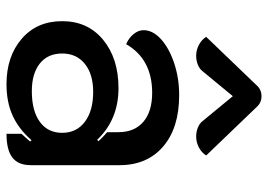

<svg xmlns="http://www.w3.org/2000/svg" viewBox="-134 -662 805 576"><g transform="rotate(90 268.0 -373.5)"><path d="M43 -158Q43 -235 99 -281Q155 -327 244 -327Q338 -327 399 -263L403 -267Q390 -281 376 -293V-327Q376 -375 345 -401.5Q314 -428 258 -428Q157 -428 112 -350Q93 -358 81.5 -372.5Q70 -387 70 -402Q70 -430 97 -454.5Q124 -479 169 -494Q214 -509 265 -509Q363 -509 419 -461Q475 -413 475 -330V-64Q475 -26 452 -8.5Q429 9 381 9V-36Q402 -59 404 -62L400 -66Q367 -28 326.5 -9.5Q286 9 232 9Q149 9 96 -36.5Q43 -82 43 -158ZM378 -158Q378 -201 345 -226Q312 -251 255 -251Q202 -251 171 -226Q140 -201 140 -158Q140 -115 170 -91Q200 -67 253 -67Q312 -67 345 -91Q378 -115 378 -158ZM147 -560Q130 -560 114.5 -568Q99 -576 90 -590L235 -741Q248 -756 268 -756Q288 -756 301 -741L446 -590Q437 -576 421.5 -568Q406 -560 389 -560Q375 -560 362.5 -565Q350 -570 343 -579L268 -670L193 -579Q186 -570 173.5 -565Q161 -560 147 -560Z"/></g></svg>

Font: K2D Medium
Style: Regular
Weight: 500
Designer: Katatrad Aksorn Co.,Ltd.
Foundry: Cadson Demak Co.,Ltd.
Version: Version 1.000; ttfautohint (v1.6)